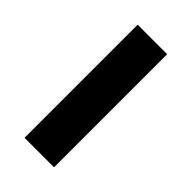

<svg xmlns="http://www.w3.org/2000/svg" viewBox="-168 -561 612 612"><g transform="rotate(45 137.5 -255.0)"><path d="M71 0V-510H204V0Z"/></g></svg>

Font: Saira SemiBold
Style: Regular
Weight: 600
Designer: Hector Gatti with collaboration of the Omnibus-Type team
Foundry: Omnibus-Type
Version: Version 1.100; ttfautohint (v1.8.3)